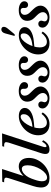

<svg xmlns="http://www.w3.org/2000/svg" viewBox="1062 -1826 778 2943"><g transform="rotate(-90 1451.5 -355.0)"><path d="M190 14Q92 14 61.5 -50Q31 -114 71 -238L191 -610Q205 -650 195.5 -665.5Q186 -681 149 -681H128L137 -710L332 -713L212 -343L198 -347Q229 -397 276.5 -427Q324 -457 373 -457Q432 -457 467 -416Q502 -375 502 -301Q502 -240 477 -183.5Q452 -127 409 -82.5Q366 -38 309.5 -12Q253 14 190 14ZM200 -23Q233 -23 266.5 -50Q300 -77 327.5 -121.5Q355 -166 372 -218.5Q389 -271 389 -321Q389 -366 375 -388Q361 -410 333 -410Q306 -410 278 -391Q250 -372 225.5 -338.5Q201 -305 185 -262L170 -220Q137 -130 146 -76.5Q155 -23 200 -23Z M631 14Q580 14 567 -19.5Q554 -53 577 -122L736 -610Q749 -650 739.5 -665.5Q730 -681 693 -681H673L682 -710L878 -713L676 -95Q655 -32 682 -32Q697 -32 715 -50Q733 -68 750 -99L773 -84Q723 14 631 14Z M1019 14Q941 14 895 -33Q849 -80 849 -158Q849 -216 873 -269.5Q897 -323 939 -365Q981 -407 1033.5 -431.5Q1086 -456 1143 -456Q1200 -456 1234 -431.5Q1268 -407 1268 -365Q1268 -311 1209.5 -273Q1151 -235 1049 -226L946 -216L949 -242L1023 -253Q1092 -263 1132 -297Q1172 -331 1172 -380Q1172 -428 1134 -428Q1105 -428 1074 -401Q1043 -374 1016.5 -330.5Q990 -287 973.5 -236Q957 -185 957 -137Q957 -84 979 -55Q1001 -26 1043 -26Q1078 -26 1112.5 -47Q1147 -68 1177 -108L1199 -90Q1167 -39 1121.5 -12.5Q1076 14 1019 14Z M1416 14Q1372 14 1336.5 -0.5Q1301 -15 1280.5 -40Q1260 -65 1260 -95Q1260 -122 1276 -139.5Q1292 -157 1318 -157Q1345 -157 1358.5 -138Q1372 -119 1363 -92L1359 -78Q1350 -52 1366.5 -33.5Q1383 -15 1415 -15Q1450 -15 1473.5 -36Q1497 -57 1497 -88Q1497 -129 1453 -174L1408 -220Q1364 -265 1364 -327Q1364 -386 1408.5 -421.5Q1453 -457 1527 -457Q1588 -457 1626 -433Q1664 -409 1664 -371Q1664 -346 1648.5 -330Q1633 -314 1609 -314Q1587 -314 1574 -328Q1561 -342 1561 -364L1562 -385Q1562 -428 1521 -428Q1492 -428 1474 -411Q1456 -394 1456 -366Q1456 -324 1493 -286L1541 -236Q1570 -206 1583.5 -179.5Q1597 -153 1597 -126Q1597 -87 1573 -55Q1549 -23 1507.5 -4.5Q1466 14 1416 14Z M1812 14Q1768 14 1732.5 -0.5Q1697 -15 1676.5 -40Q1656 -65 1656 -95Q1656 -122 1672 -139.5Q1688 -157 1714 -157Q1741 -157 1754.5 -138Q1768 -119 1759 -92L1755 -78Q1746 -52 1762.5 -33.5Q1779 -15 1811 -15Q1846 -15 1869.5 -36Q1893 -57 1893 -88Q1893 -129 1849 -174L1804 -220Q1760 -265 1760 -327Q1760 -386 1804.5 -421.5Q1849 -457 1923 -457Q1984 -457 2022 -433Q2060 -409 2060 -371Q2060 -346 2044.5 -330Q2029 -314 2005 -314Q1983 -314 1970 -328Q1957 -342 1957 -364L1958 -385Q1958 -428 1917 -428Q1888 -428 1870 -411Q1852 -394 1852 -366Q1852 -324 1889 -286L1937 -236Q1966 -206 1979.5 -179.5Q1993 -153 1993 -126Q1993 -87 1969 -55Q1945 -23 1903.5 -4.5Q1862 14 1812 14Z M2258 14Q2180 14 2134 -33Q2088 -80 2088 -158Q2088 -216 2112 -269.5Q2136 -323 2178 -365Q2220 -407 2272.5 -431.5Q2325 -456 2382 -456Q2439 -456 2473 -431.5Q2507 -407 2507 -365Q2507 -311 2448.5 -273Q2390 -235 2288 -226L2185 -216L2188 -242L2262 -253Q2331 -263 2371 -297Q2411 -331 2411 -380Q2411 -428 2373 -428Q2344 -428 2313 -401Q2282 -374 2255.5 -330.5Q2229 -287 2212.5 -236Q2196 -185 2196 -137Q2196 -84 2218 -55Q2240 -26 2282 -26Q2317 -26 2351.5 -47Q2386 -68 2416 -108L2438 -90Q2406 -39 2360.5 -12.5Q2315 14 2258 14ZM2371 -520 2411 -667Q2419 -695 2434.5 -709.5Q2450 -724 2472 -724Q2490 -724 2501.5 -713Q2513 -702 2511 -684Q2511 -673 2505.5 -659Q2500 -645 2483 -624L2397 -520Z M2655 14Q2611 14 2575.5 -0.5Q2540 -15 2519.5 -40Q2499 -65 2499 -95Q2499 -122 2515 -139.5Q2531 -157 2557 -157Q2584 -157 2597.5 -138Q2611 -119 2602 -92L2598 -78Q2589 -52 2605.5 -33.5Q2622 -15 2654 -15Q2689 -15 2712.5 -36Q2736 -57 2736 -88Q2736 -129 2692 -174L2647 -220Q2603 -265 2603 -327Q2603 -386 2647.5 -421.5Q2692 -457 2766 -457Q2827 -457 2865 -433Q2903 -409 2903 -371Q2903 -346 2887.5 -330Q2872 -314 2848 -314Q2826 -314 2813 -328Q2800 -342 2800 -364L2801 -385Q2801 -428 2760 -428Q2731 -428 2713 -411Q2695 -394 2695 -366Q2695 -324 2732 -286L2780 -236Q2809 -206 2822.5 -179.5Q2836 -153 2836 -126Q2836 -87 2812 -55Q2788 -23 2746.5 -4.5Q2705 14 2655 14Z"/></g></svg>

Font: Baskervville SemiBold
Style: Italic
Weight: 600
Italic angle: -18°
Version: Version 1.100